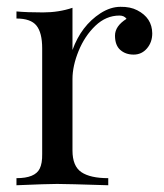

<svg xmlns="http://www.w3.org/2000/svg" viewBox="-20 -549 485 569"><path d="M336.9 -528.8Q366.2 -529.3 386.7 -518.6Q430.7 -496.1 431.2 -450.2Q431.2 -423.8 415.5 -405.5Q399.9 -387.2 376 -387.2Q352.1 -387.2 336.4 -401.1Q320.8 -415 320.8 -443.4Q320.8 -471.7 355 -493.2Q348.1 -502.9 334 -502.9Q294.4 -502.9 262.7 -472.7Q231 -442.4 212.9 -397.9Q194.8 -353.5 194.8 -314.9V-103Q194.8 -56.6 221.2 -38.8Q247.6 -21 300.8 -21V0Q177.7 -3.9 149.2 -3.9Q120.6 -3.9 28.8 0V-21Q84 -21 97.7 -49.3Q105.5 -64.9 105 -92.8V-405.8Q105 -452.1 88.1 -473.1Q71.3 -494.1 28.8 -494.1V-515.1Q60.1 -512.2 107.2 -512.2Q154.3 -512.2 194.8 -525.9V-400.9Q220.7 -472.7 277.8 -509.8Q307.6 -528.8 336.9 -528.8Z"/></svg>

Font: PlayfairDisplay-Regular
Style: Regular
Weight: 400
Designer: Claus Eggers Sørensen
Foundry: Claus Eggers Sørensen
Version: Version 1.002;PS 001.002;hotconv 1.0.70;makeotf.lib2.5.58329